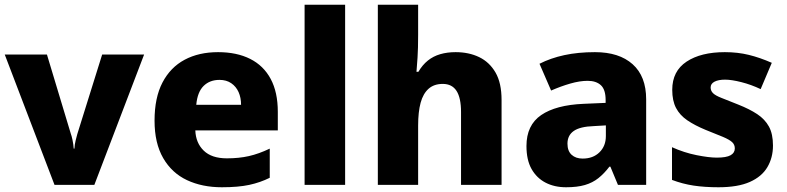

<svg xmlns="http://www.w3.org/2000/svg" viewBox="-20 -780 3322 810"><path d="M210 0 0 -550H178L279 -215Q282 -208 286 -189Q290 -170 291 -153H294Q295 -171 299 -187Q303 -203 306 -214L411 -550H588L378 0Z M900 -560Q979 -560 1035.5 -531.5Q1092 -503 1122 -447Q1152 -391 1152 -308V-230H804Q806 -177 839.5 -144.5Q873 -112 937 -112Q988 -112 1030 -121.5Q1072 -131 1118 -153V-30Q1078 -10 1031.5 0Q985 10 916 10Q833 10 769 -20Q705 -50 668.5 -113Q632 -176 632 -271Q632 -368 665.5 -432Q699 -496 759 -528Q819 -560 900 -560ZM906 -443Q865 -443 839 -417.5Q813 -392 808 -338H997Q997 -368 986.5 -391.5Q976 -415 955.5 -429Q935 -443 906 -443Z M1436 0H1265V-760H1436Z M1744 -633Q1744 -576 1741.5 -537.5Q1739 -499 1737 -477H1745Q1762 -506 1785 -524.5Q1808 -543 1837.5 -551.5Q1867 -560 1902 -560Q1958 -560 2001.5 -539Q2045 -518 2070.5 -474Q2096 -430 2096 -358V0H1925V-307Q1925 -367 1906 -396.5Q1887 -426 1848 -426Q1811 -426 1788 -405.5Q1765 -385 1754.5 -346.5Q1744 -308 1744 -250V0H1574V-760H1744Z M2490 -560Q2592 -560 2649 -509Q2706 -458 2706 -361V0H2587L2555 -77H2551Q2529 -48 2504.5 -28.5Q2480 -9 2447.5 0.5Q2415 10 2368 10Q2319 10 2281.5 -9.5Q2244 -29 2222.5 -67Q2201 -105 2201 -164Q2201 -252 2263 -294.5Q2325 -337 2442 -342L2535 -346V-358Q2535 -402 2515 -420.5Q2495 -439 2459 -439Q2426 -439 2386 -427.5Q2346 -416 2305 -398L2256 -511Q2303 -535 2361 -547.5Q2419 -560 2490 -560ZM2485 -248Q2427 -246 2400.5 -227.5Q2374 -209 2374 -174Q2374 -143 2391.5 -127Q2409 -111 2438 -111Q2482 -111 2509 -137.5Q2536 -164 2536 -206V-251Z M3241 -166Q3241 -115 3217.5 -75Q3194 -35 3143.5 -12.5Q3093 10 3011 10Q2953 10 2906.5 3Q2860 -4 2815 -21V-159Q2866 -136 2918.5 -125.5Q2971 -115 3004 -115Q3044 -115 3062 -125Q3080 -135 3080 -154Q3080 -170 3068.5 -180.5Q3057 -191 3030 -202.5Q3003 -214 2957 -232Q2911 -251 2879.5 -272.5Q2848 -294 2832 -324.5Q2816 -355 2816 -401Q2816 -480 2876.5 -520Q2937 -560 3038 -560Q3092 -560 3139 -548.5Q3186 -537 3236 -515L3189 -404Q3149 -423 3107.5 -433.5Q3066 -444 3039 -444Q3011 -444 2994.5 -435.5Q2978 -427 2978 -411Q2978 -397 2988 -387Q2998 -377 3023.5 -367Q3049 -357 3094 -339Q3142 -320 3174.5 -298.5Q3207 -277 3224 -246Q3241 -215 3241 -166Z"/></svg>

Font: Noto Sans Hebrew Thin ExtraBold
Style: Regular
Weight: 800
Version: Version 3.001